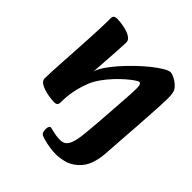

<svg xmlns="http://www.w3.org/2000/svg" viewBox="-232 -819 1232 1232"><g transform="rotate(45 384.0 -203.0)"><path d="M462.9 244Q434.8 244 404.8 238.8Q374.7 233.6 352.1 227.3Q329.6 220.9 322.1 216.9Q312.8 211.7 309 200.4Q305.3 189.1 305.3 174.6Q305.3 162.1 310 153.1Q314.8 144 320.6 144Q322.6 144 326.3 144.9Q330.1 145.8 335.6 147Q343.5 148.7 355.4 151.8Q367.2 154.8 384 157.3Q400.7 159.8 422.1 159.8Q438.5 159.8 452.2 153.1Q465.9 146.5 476 130.1Q486.1 113.6 493.4 84Q500.6 54.4 504.4 8.3Q506.6 -16.1 509.3 -46Q511.9 -75.9 514.5 -108.8Q517.1 -141.7 519.4 -175.6Q521.6 -209.5 523.9 -241.9Q526.1 -274.2 528.4 -303.5Q530.6 -332.8 531.7 -356.3Q532.8 -379.8 533.6 -395.1Q535.4 -426.2 533.1 -440.9Q530.8 -455.7 526.5 -459.7Q522.1 -463.7 516.4 -463.7Q510.1 -463.7 490.1 -450.1Q470 -436.6 442.4 -412.8Q414.8 -389 385.8 -358Q356.8 -327 331.9 -292.1Q307.1 -257.2 292.4 -221.5Q277.7 -183.8 269.1 -149.8Q260.6 -115.9 256.5 -82.8Q252.4 -49.7 252.4 -12.1Q252.4 1.7 245.3 8.9Q238.1 16 218.3 15.3Q195.7 14.5 170.2 10.2Q144.7 6 122.2 -1.8Q99.7 -9.6 85.4 -21.4Q71.1 -33.2 71.1 -49.5Q71.1 -72.4 72.8 -111.3Q74.6 -150.2 77.7 -199.8Q80.8 -249.3 84.2 -304.8Q87.5 -360.2 90.7 -416.6Q93.8 -473 95.9 -525.8Q98 -578.6 98 -622.4Q98 -636.5 104.9 -643.1Q111.8 -649.8 131.4 -649.8Q152 -649.8 177.3 -645.9Q202.5 -642 225.6 -634.2Q248.7 -626.5 263.7 -613.9Q278.6 -601.4 278.6 -584.3Q278.6 -577.1 277.8 -557.4Q276.9 -537.6 275.3 -511.1Q273.7 -484.7 271.7 -454.4Q269.7 -424.2 267.7 -394.8Q265.7 -365.4 264.1 -340.9Q262.5 -316.5 261 -301.1Q267.1 -327 290.8 -362.7Q314.5 -398.3 349 -437.6Q383.5 -476.9 422.7 -514.7Q461.9 -552.5 499.8 -582.9Q537.7 -613.4 568.6 -631.6Q599.4 -649.8 615.9 -649.8Q623.9 -649.8 639.3 -643.5Q654.8 -637.3 671.8 -625.9Q688.9 -614.4 702.1 -598.5Q715.3 -582.6 718 -563Q720.3 -551.2 720.9 -538.4Q721.5 -525.7 721.5 -510Q720.7 -479.4 718.5 -437.3Q716.3 -395.2 712.9 -344.2Q709.5 -293.1 705.7 -234.2Q701.8 -175.3 696.9 -110.5Q692 -45.6 687.8 23.5Q684 70.4 668.1 114.6Q652.3 158.7 616 191.5Q578.9 224.3 538 234.2Q497 244 462.9 244Z"/></g></svg>

Font: Briem Hand Thin
Style: Regular
Weight: 100
Designer: Gunnlaugur SE Briem, Eben Sorkin
Foundry: Sorkin Type Co.
Version: Version 1.003